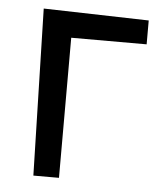

<svg xmlns="http://www.w3.org/2000/svg" viewBox="-45 -586 549 626"><g transform="rotate(5 230.0 -272.5)"><path d="M73.2 -545.5 87 0H170.8V-458.5H417.6V-536.6Z"/></g></svg>

Font: Inter 465
Style: Regular
Weight: 400
Designer: Rasmus Andersson
Foundry: rsms
Version: Version 3.019;Glyphs 3.1.2 (3151)